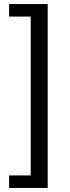

<svg xmlns="http://www.w3.org/2000/svg" viewBox="-20 -780 346 950"><path d="M216 -760V150H25V88H132V-698H25V-760Z"/></svg>

Font: Hedvig Letters Sans
Style: Regular
Weight: 400
Designer: Alexander Örn & Tor Weibull
Foundry: Kanon Foundry
Version: Version 1.000; ttfautohint (v1.8.4.7-5d5b)